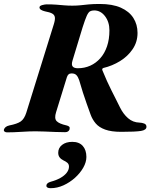

<svg xmlns="http://www.w3.org/2000/svg" viewBox="-50 -677 828 987"><path d="M-14 3.4Q-21.1 3.4 -26.3 -0.4Q-31.4 -4.1 -29.8 -10.9Q-24.9 -27 -2 -32.2Q38.3 -40 56.6 -52.7Q74.9 -65.5 85.1 -97.5L226.5 -551.9Q234.2 -576.3 232 -588.7Q229.9 -601.1 217.9 -607.6Q205.9 -614.1 181 -618.7Q169.3 -621.5 161.2 -626.4Q153 -631.2 153 -639Q153 -647 166.9 -650.8Q180.8 -654.6 190.3 -654.6Q218.3 -654.6 239.5 -653Q260.7 -651.4 280.2 -649.6Q299.7 -647.9 322 -647.9Q345.1 -647.9 364.3 -650Q383.6 -652.2 406.7 -654.4Q429.8 -656.6 462.5 -656.6Q528.2 -656.6 571.2 -637.5Q614.1 -618.4 635.6 -584.7Q657 -551 657 -507.8Q657 -461.2 631.9 -424.3Q606.8 -387.3 566.9 -362.8Q527 -338.3 481.6 -327.6Q472.5 -324.2 476.7 -314.7Q488.2 -286.1 499.8 -260.7Q511.4 -235.4 523 -212.1Q534.7 -188.8 545.5 -167.6Q556.4 -146.4 566.7 -125.1Q583.4 -91 608.4 -69.3Q633.3 -47.6 667.2 -46.7Q680.2 -46.3 691.6 -41.8Q702.9 -37.2 702.9 -25.3Q702.9 -8.6 674.7 -3.9Q646.5 0.7 573.2 0.7Q522.4 0.7 490.7 -10.8Q459 -22.3 441.9 -42.6Q424.8 -62.9 415.8 -87.8Q404.7 -118.4 395.1 -145.5Q385.4 -172.6 376.1 -201.6Q366.8 -230.5 357.1 -264.6Q351.6 -281.3 343.1 -290.5Q334.6 -299.6 318.2 -299.6Q307.7 -299.6 302.3 -294.5Q296.8 -289.4 293.8 -280L238.3 -100.3Q228.2 -68.4 240.9 -54.6Q253.6 -40.8 292.4 -32.2Q301.6 -30 305.8 -25.6Q310 -21.2 307.5 -11.7Q305.1 -4.9 299.4 -1.2Q293.6 2.5 284.9 2.5Q263.2 2.5 234.6 1.4Q206 0.2 178.8 -0.9Q151.6 -2 132 -2Q100.9 -2 60.4 0.7Q19.9 3.4 -14 3.4ZM350.3 -326.2Q384.4 -326.2 413.8 -339.3Q443.1 -352.4 465.5 -377.6Q487.9 -402.8 500.2 -439Q512.5 -475.1 512.5 -521.1Q512.5 -563.9 489.9 -593.7Q467.3 -623.4 434 -623.4Q421.6 -623.4 412.9 -618.8Q404.3 -614.1 395.9 -595.6Q387.6 -577.2 374.5 -536.1L322.3 -364.2Q316.3 -343.7 323.8 -334.9Q331.2 -326.2 350.3 -326.2ZM210.6 290.4Q188.4 290.4 188.4 277.5Q188.4 271 193.8 265.8Q199.1 260.6 211.2 257.1Q239.3 249.6 260.2 237.9Q281.2 226.1 292.9 211Q304.6 195.8 304.6 179.5Q304.6 166.8 296 159.6Q287.3 152.4 276.3 147.6Q263.1 141.1 256.2 131.6Q249.3 122.2 249.3 108.3Q249.3 83.1 269.3 67.7Q289.2 52.2 321.7 52.2Q357 52.2 375.6 73.3Q394.1 94.4 394.1 129.8Q394.1 156.7 378 185Q361.8 213.3 335.4 237Q309 260.7 276.5 275.6Q243.9 290.4 210.6 290.4Z"/></svg>

Font: EB Garamond
Style: Italic
Weight: 400
Italic angle: -17.2°
Designer: Georg Duffner and Octavio Pardo
Foundry: Georg Duffner
Version: Version 1.001